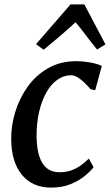

<svg xmlns="http://www.w3.org/2000/svg" viewBox="-20 -844 500 874"><path d="M212 10Q128 10 79.8 -48.2Q31.5 -106.5 31 -212.5Q30.5 -272 49.2 -333.8Q68 -395.5 105.2 -448.2Q142.5 -501 198.2 -533.2Q254 -565.5 328 -565.5Q356 -565.5 388.5 -560Q421 -554.5 443.5 -544L413.5 -433.5L392 -438Q380 -452.5 364.8 -467.2Q349.5 -482 333.8 -491.8Q318 -501.5 304 -501.5Q270.5 -501.5 241.5 -481.2Q212.5 -461 191.2 -423.5Q170 -386 158 -334.5Q146 -283 146.5 -221Q147.5 -166 159.5 -130.5Q171.5 -95 194.2 -77.5Q217 -60 250 -60Q280.5 -60 303.8 -68.2Q327 -76.5 346.5 -90.2Q366 -104 384.5 -122L406 -83Q393 -65.5 366.8 -43.8Q340.5 -22 302 -6Q263.5 10 212 10ZM178.5 -617.5 144 -643 301 -824H364L460 -642L422 -618.5Q397 -648.5 373.5 -680Q350 -711.5 324 -743Q289.5 -711 252.8 -679.5Q216 -648 178.5 -617.5Z"/></svg>

Font: Merriweather 24pt Medium
Style: Italic
Weight: 500
Italic angle: -7.8°
Version: Version 2.101